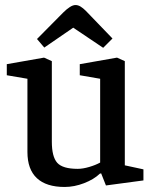

<svg xmlns="http://www.w3.org/2000/svg" viewBox="-20 -733 610 763"><path d="M237 10Q164 10 126.5 -25Q89 -60 89 -129V-420L7 -434V-478L155 -504L186 -490V-170Q186 -110 207.5 -86Q229 -62 289 -62Q309 -62 334.5 -69.5Q360 -77 378 -87V-420L297 -434V-478L445 -504L476 -490V-76L550 -60V-16L401 4L382 -44L377 -43Q353 -20 314 -5Q275 10 237 10ZM390 -543 271 -623 156 -544 127 -578 231 -683Q245 -697 257.5 -705Q270 -713 280 -713Q290 -713 300 -707Q310 -701 321 -690L427 -580Z"/></svg>

Font: Faustina Medium
Style: Regular
Weight: 500
Designer: Alfonso Garcia
Foundry: http://www.omnibus-type.com
Version: Version 1.200